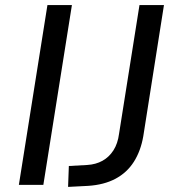

<svg xmlns="http://www.w3.org/2000/svg" viewBox="-20 -725 684 753"><path d="M54 0 166 -705H262L150 0ZM247 8 250 -74 322 -78Q356 -80 382 -94.5Q408 -109 425 -135.5Q442 -162 447 -201L527 -705H623L542 -191Q532 -133 505 -90.5Q478 -48 433 -24Q388 0 325 4Z"/></svg>

Font: Nunito Sans 10pt Medium
Style: Italic
Weight: 500
Italic angle: -9°
Designer: Vernon Adams
Foundry: Vernon Adams
Version: Version 3.101;gftools[0.9.27]